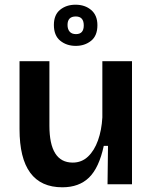

<svg xmlns="http://www.w3.org/2000/svg" viewBox="-20 -783 652 816"><path d="M245 13Q63 13 63 -234V-523H190V-249Q190 -92 289 -92Q327 -92 354 -117.5Q381 -143 396.5 -186.5Q412 -230 415 -284V-523H541V0H437L439 -163H421Q401 -70 358.5 -28.5Q316 13 245 13ZM302 -588Q263 -588 236 -610Q209 -632 209 -677Q209 -720 235.5 -741.5Q262 -763 301 -763Q341 -763 367.5 -740.5Q394 -718 394 -676Q394 -631 367 -609.5Q340 -588 302 -588ZM303 -638Q336 -638 336 -675Q336 -713 302 -713Q267 -713 267 -677Q267 -659 276 -648.5Q285 -638 303 -638Z"/></svg>

Font: Bricolage Grotesque 12pt SemiBold
Style: Regular
Weight: 600
Designer: Mathieu Triay
Foundry: Atelier Triay
Version: Version 1.001; ttfautohint (v1.8.4.7-5d5b);gftools[0.9.33.de